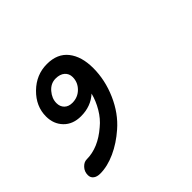

<svg xmlns="http://www.w3.org/2000/svg" viewBox="-85 -246 468 468"><g transform="rotate(-45 149.5 -11.5)"><path d="M193 -65Q193 -24 175.5 16Q158 56 128 82Q103 104 75.5 116.5Q48 129 23 129Q12 129 5.5 124Q-1 119 -1 110Q-1 98 7 89.5Q15 81 24 81Q64 81 102 48Q118 35 129.5 15.5Q141 -4 146 -24Q123 -3 89 -3Q61 -3 44.5 -20Q28 -37 28 -63Q28 -98 55.5 -125Q83 -152 120 -152Q156 -152 174.5 -128.5Q193 -105 193 -65ZM142 -85Q142 -97 133.5 -104.5Q125 -112 110 -112Q93 -112 81 -98Q69 -84 69 -68Q69 -56 76.5 -48.5Q84 -41 97 -41Q116 -41 129 -54Q142 -67 142 -85Z"/></g></svg>

Font: Mali
Style: Italic
Weight: 400
Italic angle: -10°
Version: Version 1.000; ttfautohint (v1.6)